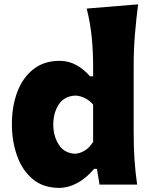

<svg xmlns="http://www.w3.org/2000/svg" viewBox="-20 -871 707 906"><path d="M259.8 15.6Q183.1 15.6 133.5 -26.6Q84 -68.8 60.1 -137.2Q36.1 -205.6 36.1 -284.7Q36.1 -369.1 61.5 -436.8Q86.9 -504.4 137.2 -544.2Q187.5 -584 261.7 -584Q303.7 -584 340.1 -564Q376.5 -543.9 404.8 -510.7H419.4V-560.5Q419.4 -629.4 412.8 -695.8Q406.2 -762.2 389.2 -830.6L631.8 -850.6Q623 -783.7 616.9 -711.4Q610.8 -639.2 610.8 -560.5V-244.6Q610.8 -173.8 614.7 -116.9Q618.7 -60.1 627 0H449.7L437.5 -74.2H424.3Q386.7 -29.8 344.2 -7.1Q301.8 15.6 259.8 15.6ZM334.5 -145.5Q386.7 -149.9 419.4 -201.2V-377.4Q402.3 -397.5 379.9 -408.4Q357.4 -419.4 335 -419.9Q283.2 -417.5 257.3 -377.9Q231.4 -338.4 231.4 -282.7Q231.4 -230 257.1 -189Q282.7 -147.9 334.5 -145.5Z"/></svg>

Font: Pinar DS1 ExtraBold
Style: Regular
Weight: 800
Designer: Amin Abedi
Version: Version 3.000